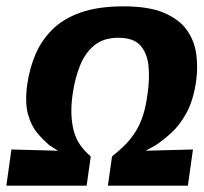

<svg xmlns="http://www.w3.org/2000/svg" viewBox="-24 -585 644 605"><path d="M-4 0 12 -114 159 -110 132 -127Q113 -143 93.5 -166Q74 -189 64 -226Q54 -263 62 -320Q69 -369 87.5 -413Q106 -457 140.5 -491.5Q175 -526 230 -545.5Q285 -565 365 -565Q445 -565 493 -544.5Q541 -524 565 -490Q589 -456 594.5 -414Q600 -372 594 -329Q585 -268 563.5 -229Q542 -190 516 -166.5Q490 -143 466 -127L435 -110L584 -114L568 0H316L329 -92Q353 -111 371.5 -130Q390 -149 404 -171.5Q418 -194 427 -222.5Q436 -251 441 -290Q448 -337 444 -377Q440 -417 418.5 -441.5Q397 -466 349 -466Q302 -466 273 -442Q244 -418 228 -378Q212 -338 205 -289Q200 -255 201 -226Q202 -197 208.5 -172.5Q215 -148 228.5 -128.5Q242 -109 262 -92L249 0Z"/></svg>

Font: Alumni Sans Black
Style: Italic
Weight: 900
Italic angle: -8°
Version: Version 1.016